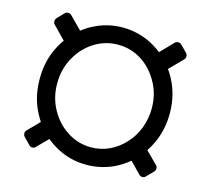

<svg xmlns="http://www.w3.org/2000/svg" viewBox="-91 -711 906 827"><g transform="rotate(15 361.5 -297.0)"><path d="M247.2 -13.5Q211.3 -29.1 177.6 -56.5L130.3 -8.5Q124.6 -2.1 115.8 -2.1Q106.9 -2.1 100.9 -8.9L72.8 -38Q67.1 -43.7 67.1 -52.2Q67.1 -61.1 73.2 -66.8L123.2 -117.9Q105.5 -144.9 92.3 -176.1Q70.3 -231.2 70.3 -296.5Q70.3 -362.2 92.3 -417.3Q106.9 -452.4 127.8 -481.5L72.8 -538Q67.1 -544 67.1 -552.6Q67.1 -561.4 72.8 -567.1L100.9 -596.6Q106.5 -602.6 115.4 -602.6Q124.6 -602.6 130.3 -596.6L184.7 -541.5Q213.8 -564.3 247.2 -578.8Q300.4 -602.3 359.4 -602.3Q418.3 -602.3 472.7 -578.8Q507.8 -563.2 536.9 -540.1L591.6 -596.6Q597.3 -602.6 606.5 -602.6Q615.4 -602.6 621.1 -596.6L650.2 -567.1Q655.9 -561.4 655.9 -552.6Q655.9 -544 649.9 -538L593 -480.1Q613.3 -452.1 627.5 -417.3Q650.2 -361.9 650.2 -296.5Q650.2 -231.5 627.5 -176.1Q615.4 -146.3 597.7 -119.3L649.9 -67.1Q655.9 -61.4 655.9 -52.6Q655.9 -43.7 649.9 -38L621.1 -8.5Q615.4 -2.1 606.5 -2.1Q597.7 -2.1 591.6 -8.5L543.7 -57.9Q511.4 -30.5 472.7 -13.5Q419 9.6 359.4 9.6Q299.7 9.6 247.2 -13.5ZM176.5 -182.5Q204.9 -130.3 253.2 -99.4Q301.5 -68.2 359.4 -68.2Q403.1 -68.2 441.4 -86.3Q479.4 -104.4 508.2 -136Q535.9 -165.1 553.3 -208.5Q569.6 -251.4 569.6 -296.5Q569.6 -361.2 541.2 -411.6Q513.1 -463.8 465.6 -494.7Q417.3 -525.6 359.4 -525.6Q301.8 -525.6 253.2 -494.7Q204.9 -463.8 176.5 -411.6Q148.1 -360.1 148.1 -296.5Q148.1 -234.4 176.5 -182.5Z"/></g></svg>

Font: DeltaSans
Style: Regular
Weight: 400
Designer: Rasmus Andersson
Foundry: rsms
Version: Version 3.012